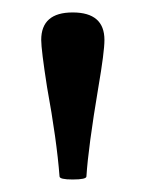

<svg xmlns="http://www.w3.org/2000/svg" viewBox="-20 -683 231 307"><path d="M96.2 -396Q75.2 -396 75.2 -400.9Q70.8 -458.5 55.2 -543.9Q45.9 -603.5 45.9 -619.1Q45.9 -663.1 96.2 -663.1Q147 -663.1 147 -619.1Q147 -600.1 137.2 -543Q121.1 -447.3 118.2 -400.9Q118.2 -396 96.2 -396Z"/></svg>

Font: Junicode SmCond Medium
Style: Regular
Weight: 500
Width: 4
Designer: Peter S. Baker
Version: Version 2.206